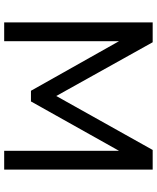

<svg xmlns="http://www.w3.org/2000/svg" viewBox="64 -814 750 918"><g transform="rotate(90 439.0 -355.0)"><path d="M791 0V-710H697L439 -249L182 -710H87V0H177V-549L414 -128H465L701 -549V0Z"/></g></svg>

Font: Raleway Med
Style: Regular
Weight: 500
Designer: Matt McInerney, Pablo Impallari, Rodrigo Fuenzalida
Foundry: Matt McInerney, Pablo Impallari, Rodrigo Fuenzalida
Version: Version 3.00 July 28, 2015